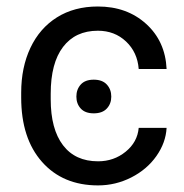

<svg xmlns="http://www.w3.org/2000/svg" viewBox="-20 -558 563 588"><path d="M213.9 -262.2Q213.9 -284.2 227.3 -299.1Q240.7 -314 267.1 -314Q293.5 -314 307.1 -299.1Q320.8 -284.2 320.8 -262.2Q320.8 -240.2 307.1 -225.6Q293.5 -210.9 267.1 -210.9Q240.7 -210.9 227.3 -225.6Q213.9 -240.2 213.9 -262.2ZM280.3 9.8Q172.4 9.8 108.6 -62.3Q44.9 -134.3 44.9 -259.3V-274.4Q44.9 -351.6 73.2 -411.6Q101.6 -471.7 154.5 -504.9Q207.5 -538.1 279.8 -538.1Q368.7 -538.1 427.5 -484.9Q486.3 -431.6 490.2 -346.7H404.8Q400.9 -397.9 366 -430.9Q331.1 -463.9 279.8 -463.9Q210.9 -463.9 173.1 -414.3Q135.3 -364.7 135.3 -271V-253.9Q135.3 -162.6 172.9 -113.3Q210.4 -64 280.3 -64Q328.6 -64 364.7 -93.3Q400.9 -122.6 404.8 -166.5H490.2Q487.8 -121.1 459 -80.1Q430.2 -39.1 382.1 -14.6Q334 9.8 280.3 9.8Z"/></svg>

Font: Roboto
Style: Regular
Weight: 400
Designer: Google
Version: Version 2.001047; 2015